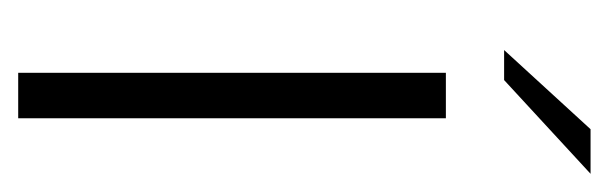

<svg xmlns="http://www.w3.org/2000/svg" viewBox="-249 -420 669 211"><g transform="rotate(90 85.5 -314.5)"><path d="M60 -470H110V0H60ZM35 -534 122 -629H171L68 -534Z"/></g></svg>

Font: Smooch Sans Thin
Style: Regular
Weight: 400
Version: Version 1.010